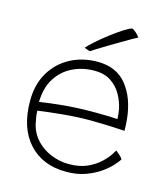

<svg xmlns="http://www.w3.org/2000/svg" viewBox="-107 -805 760 875"><g transform="rotate(15 273.0 -367.5)"><path d="M515.5 -133Q509 -122 491 -102.2Q473 -82.5 444.2 -62.2Q415.5 -42 376 -27.8Q336.5 -13.5 286 -13.5Q174 -13.5 109 -85Q44 -156.5 44 -284Q44 -361.5 77.5 -417.8Q111 -474 168 -504.5Q225 -535 296 -535Q385.5 -535 433.8 -475Q482 -415 492 -319Q495 -292 495 -262.5Q488 -263 462.2 -264.5Q436.5 -266 401.2 -267.2Q366 -268.5 330.5 -268.5Q273 -268.5 207.8 -262.5Q142.5 -256.5 87.5 -248.5Q88 -231 90.8 -214.8Q93.5 -198.5 97 -183.5Q107.5 -143 136.2 -113Q165 -83 205 -66.8Q245 -50.5 289 -50.5Q339.5 -50.5 375.5 -67Q411.5 -83.5 434.8 -105.8Q458 -128 469.5 -146Q481 -164 482.5 -166.5Q489 -161.5 500.8 -150.8Q512.5 -140 515.5 -133ZM84.5 -289Q133.5 -297 198 -303Q262.5 -309 344 -309Q385.5 -309 412.2 -308Q439 -307 450 -306Q450 -328.5 445 -353Q438.5 -385 421 -417Q403.5 -449 372.2 -470.5Q341 -492 292 -492Q237.5 -492 190.8 -469.5Q144 -447 115 -402Q86 -357 84.5 -289ZM408.5 -722.5Q418 -719 428.8 -709Q439.5 -699 446 -689Q438.5 -686 418.5 -674.8Q398.5 -663.5 372.5 -648Q346.5 -632.5 320.5 -617Q294.5 -601.5 274.8 -589.2Q255 -577 248 -572Q243 -573.5 234.5 -576.5Q226 -579.5 222 -581.5Q232.5 -594.5 257 -616.2Q281.5 -638 311 -660.8Q340.5 -683.5 367 -700.8Q393.5 -718 408.5 -722.5Z"/></g></svg>

Font: Grandstander Thin
Style: Regular
Weight: 100
Designer: Tyler Finck
Foundry: Etcetera Type Co
Version: Version 1.200; ttfautohint (v1.8.3)